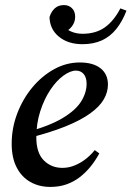

<svg xmlns="http://www.w3.org/2000/svg" viewBox="-20 -722 518 756"><path d="M178 14Q134 14 99.5 -5.5Q65 -25 45.5 -63Q26 -101 26 -156Q26 -218 48 -275.5Q70 -333 107.5 -378Q145 -423 193 -449.5Q241 -476 294 -476Q347 -476 376 -453Q405 -430 405 -389Q405 -359 388.5 -330.5Q372 -302 334.5 -275Q297 -248 236 -223.5Q175 -199 86 -177L83 -201Q175 -226 226.5 -257Q278 -288 299.5 -322.5Q321 -357 321 -392Q321 -417 309.5 -430.5Q298 -444 279 -444Q257 -444 229.5 -424Q202 -404 178 -368Q154 -332 138.5 -284Q123 -236 123 -181Q123 -120 152.5 -90.5Q182 -61 226 -61Q251 -61 275 -71Q299 -81 319 -97Q339 -113 353 -131L371 -118Q356 -90 336.5 -66Q317 -42 293.5 -24Q270 -6 241.5 4Q213 14 178 14ZM305 -548Q248 -548 212 -577.5Q176 -607 175 -655Q182 -677 196 -689.5Q210 -702 232 -702Q251 -702 263.5 -689.5Q276 -677 276 -656Q276 -635 263 -618Q250 -601 230 -593L218 -631Q237 -608 258.5 -598.5Q280 -589 305 -589Q357 -589 392.5 -614Q428 -639 454 -689L478 -680Q462 -638 438 -608Q414 -578 381 -563Q348 -548 305 -548Z"/></svg>

Font: Source Serif 4 48pt SemiBold
Style: Italic
Weight: 600
Italic angle: -12°
Designer: Frank Grießhammer
Foundry: Adobe Systems Incorporated
Version: Version 4.004;hotconv 1.0.116;makeotfexe 2.5.65601